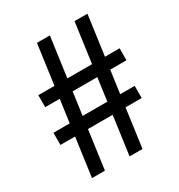

<svg xmlns="http://www.w3.org/2000/svg" viewBox="-159 -768 817 876"><g transform="rotate(-30 249.5 -330.0)"><path d="M270 0 361 -660H429L338 0ZM23 -203V-267H451V-203ZM72 0 163 -660H231L140 0ZM49 -387V-450H477V-387Z"/></g></svg>

Font: Frank Ruhl Libre SemiBold
Style: Regular
Weight: 600
Designer: Yanek Iontef
Foundry: Fontef
Version: Version 6.003;gftools[0.9.30]